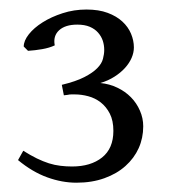

<svg xmlns="http://www.w3.org/2000/svg" viewBox="-20 -685 369 411"><path d="M286.6 -414.6Q286.6 -389.6 276.9 -367.9Q267.1 -346.2 248.5 -329.6Q230 -313 203.4 -303.5Q176.8 -293.9 143.6 -293.9Q112.8 -293.9 81.1 -305.4Q49.3 -316.9 18.6 -342.3L29.8 -362.3Q45.4 -352.5 58.8 -345.9Q72.3 -339.4 84.7 -335.4Q97.2 -331.5 109.4 -330.1Q121.6 -328.6 134.3 -328.6Q174.3 -328.6 198.5 -347.9Q222.7 -367.2 222.7 -404.8Q222.7 -426.8 215.1 -441.7Q207.5 -456.5 195.6 -465.8Q183.6 -475.1 168.9 -479Q154.3 -482.9 140.1 -482.9H132.8Q130.9 -482.9 128.9 -482.7Q127 -482.4 124.5 -481.9Q122.1 -481.4 116.7 -481L112.3 -503.4Q142.6 -510.7 160.6 -520Q178.7 -529.3 188.2 -539.1Q197.8 -548.8 200.4 -559.1Q203.1 -569.3 203.1 -578.1Q203.1 -588.4 200 -597.9Q196.8 -607.4 189.9 -615.2Q183.1 -623 172.1 -627.7Q161.1 -632.3 145.5 -632.3Q119.6 -632.3 106.4 -620.1Q93.3 -607.9 97.2 -587.9Q85.9 -582.5 70.3 -579.8Q54.7 -577.1 40 -576.2L30.8 -585.4Q30.8 -597.7 41.7 -611.6Q52.7 -625.5 71.3 -637.2Q89.8 -648.9 114 -656.7Q138.2 -664.6 165 -664.6Q191.4 -664.6 210.4 -657.5Q229.5 -650.4 241.9 -638.9Q254.4 -627.4 260.5 -612.8Q266.6 -598.1 266.6 -583.5Q266.6 -572.3 261.7 -561Q256.8 -549.8 247.6 -539.6Q238.3 -529.3 224.9 -520.8Q211.4 -512.2 194.8 -507.3Q214.4 -505.4 231.2 -497.3Q248 -489.3 260.3 -476.8Q272.5 -464.4 279.5 -448.2Q286.6 -432.1 286.6 -414.6Z"/></svg>

Font: Akkhara
Style: Regular
Weight: 400
Designer: J. Victor Gaultney
Version: Version 1.00 June 13, 2006, initial release